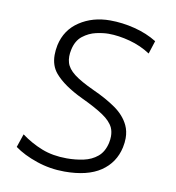

<svg xmlns="http://www.w3.org/2000/svg" viewBox="-64 -563 577 630"><g transform="rotate(10 224.0 -248.0)"><path d="M191.5 9.5Q143 9.5 98.2 -5.8Q53.5 -21 23.5 -43L38.5 -87.5Q71 -63.5 107.8 -49Q144.5 -34.5 191.5 -34.5Q220.5 -34.5 247.2 -40.2Q274 -46 293.2 -62Q312.5 -78 319.5 -108.5Q322 -120.5 322 -130.5Q322 -146.5 316.5 -159Q307 -179.5 280.2 -197.5Q253.5 -215.5 206.5 -237.5Q143.5 -267.5 114 -302Q93.5 -326 93.5 -362Q93.5 -377.5 97 -395Q108.5 -447.5 152 -476.2Q195.5 -505 253.5 -505Q294.5 -505 336 -494.5Q377.5 -484 410.5 -463.5L396.5 -420Q365.5 -440.5 327.5 -450.8Q289.5 -461 256 -461Q238 -461 214.5 -455.8Q191 -450.5 170.8 -434.8Q150.5 -419 144 -387.5Q141.5 -376 141.5 -365.5Q141.5 -354 144.5 -344.5Q150 -325.5 172.2 -308.2Q194.5 -291 239 -270.5Q282.5 -251 314.8 -228.5Q347 -206 361.5 -175.5Q370.5 -156.5 370.5 -133Q370.5 -118.5 367 -102Q355.5 -49.5 311.8 -20Q268 9.5 191.5 9.5Z"/></g></svg>

Font: Heraclito ExtraLight
Style: Italic
Weight: 200
Italic angle: -12°
Designer: Kostas Bartsokas (font) & Cristiano Sobral (main changes)
Foundry: Kostas Bartsokas (font) & Cristiano Sobral (main changes)
Version: Version 1.00;July 8, 2020;FontCreator 13.0.0.2655 64-bit